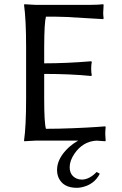

<svg xmlns="http://www.w3.org/2000/svg" viewBox="-20 -668 578 912"><path d="M344.2 224.1Q280.3 224.1 258.3 176.3Q251 159.2 251 139.2Q251 83 308.6 30.3Q328.6 12.7 351.1 0H147L95.2 2.9L94.2 0Q104 -68.4 104 -200.2V-444.8Q104 -573.7 94.2 -645L96.2 -647.9Q98.1 -647.9 147 -645H410.2Q446.3 -645 470.2 -647.9L472.2 -645Q470.2 -617.2 470.2 -606.9Q470.2 -596.2 472.2 -581.1L470.2 -577.1Q470.2 -577.1 295.4 -587.4Q242.7 -589.4 198.2 -588.9Q190.4 -561.5 189.9 -444.8V-367.2Q295.9 -367.2 413.1 -377L416 -374Q413.1 -360.4 413.1 -341.8Q413.1 -323.2 416 -310.1L413.1 -307.1Q314.5 -316.9 189.9 -316.9V-200.2Q189.9 -84.5 198.2 -56.2Q258.3 -56.2 328.6 -59.1Q398.9 -62 439.5 -64.9L480 -67.9L481.9 -64Q480 -47.9 480 -30.8Q480 -25.4 481.9 0L480 2.9Q461.4 1 438 0Q373 3.9 333 63Q311 95.7 311 126Q311 165.5 344.2 180.2Q356 185.1 369.1 185.1Q405.3 184.1 439 148.9L454.1 157.2Q426.8 210.4 364.7 222.2Q354 224.1 344.2 224.1Z"/></svg>

Font: Linux Biolinum Capitals O
Style: Small Caps
Weight: 400
Designer: Philipp H. Poll
Foundry: Philipp H. Poll
Version: Version 1.0.4